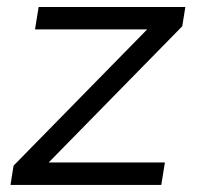

<svg xmlns="http://www.w3.org/2000/svg" viewBox="-20 -522 559 542"><path d="M9.6 0 18.3 -54.4 416.1 -460.1 412.7 -439.1H78.8L89.1 -502.3H503.2L494.5 -447.9L94.8 -40.3L98.2 -63.3H445.5L435.3 0Z"/></svg>

Font: Mulish ExtraLight
Style: Italic
Weight: 200
Italic angle: -9°
Designer: Vernon Adams
Foundry: Vernon Adams
Version: Version 3.603